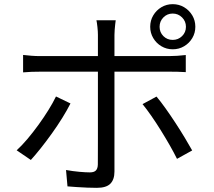

<svg xmlns="http://www.w3.org/2000/svg" viewBox="-20 -869 1040 932"><path d="M754.7 -738.9Q754.7 -712.2 773.1 -693.7Q791.6 -675.3 818.3 -675.3Q845 -675.3 863.8 -693.7Q882.6 -712.2 882.6 -738.9Q882.6 -765.6 863.8 -784.4Q845 -803.2 818.3 -803.2Q791.6 -803.2 773.1 -784.4Q754.7 -765.6 754.7 -738.9ZM709.1 -738.9Q709.1 -769.5 723.9 -794.3Q738.6 -819.2 763.5 -834Q788.4 -848.8 818.3 -848.8Q848.9 -848.8 873.7 -834Q898.6 -819.2 913.4 -794.3Q928.2 -769.5 928.2 -738.9Q928.2 -709 913.4 -684.1Q898.6 -659.2 873.7 -644.5Q848.9 -629.7 818.3 -629.7Q788.4 -629.7 763.5 -644.5Q738.6 -659.2 723.9 -684.1Q709.1 -709 709.1 -738.9ZM541.7 -770.7Q540.7 -763.7 539.2 -750.9Q537.8 -738.1 536.7 -724.2Q535.6 -710.3 535.6 -699.3Q535.6 -673.2 535.6 -639Q535.6 -604.7 535.6 -571.7Q535.6 -538.6 535.6 -514Q535.6 -494 535.6 -455.9Q535.6 -417.9 535.6 -370.1Q535.6 -322.3 535.6 -271.7Q535.6 -221 535.6 -174.1Q535.6 -127.1 535.6 -90.9Q535.6 -54.7 535.6 -36.6Q535.6 2.7 515.6 22.8Q495.7 42.8 449.9 42.8Q429 42.8 403.5 41.8Q378 40.8 353.1 39.1Q328.3 37.4 307.6 35.7L300.5 -43.8Q333.7 -37.8 365.1 -35Q396.4 -32.2 416.2 -32.2Q436.4 -32.2 445.5 -41.5Q454.5 -50.9 454.9 -70.5Q454.9 -84.2 455.1 -118.5Q455.3 -152.8 455.3 -198.6Q455.3 -244.5 455.3 -294.7Q455.3 -344.9 455.3 -390.4Q455.3 -435.9 455.3 -468.9Q455.3 -502 455.3 -514Q455.3 -531.3 455.3 -565.4Q455.3 -599.4 455.3 -636.6Q455.3 -673.8 455.3 -699.7Q455.3 -716.5 452.9 -738.1Q450.5 -759.8 448.1 -770.7ZM92.1 -602.3Q113.3 -599.9 133.3 -598.3Q153.2 -596.7 176.9 -596.7Q189.2 -596.7 226.2 -596.7Q263.1 -596.7 315.5 -596.7Q368 -596.7 428.1 -596.7Q488.2 -596.7 548.5 -596.7Q608.9 -596.7 661.3 -596.7Q713.7 -596.7 750.5 -596.7Q787.3 -596.7 800 -596.7Q817.5 -596.7 840.4 -598.1Q863.2 -599.5 881.8 -601.9V-518.9Q862.3 -520.3 840.8 -520.7Q819.3 -521.1 801 -521.1Q788.3 -521.1 751.7 -521.1Q715.1 -521.1 662.7 -521.1Q610.3 -521.1 550.1 -521.1Q490 -521.1 429.9 -521.1Q369.7 -521.1 317.1 -521.1Q264.5 -521.1 227.5 -521.1Q190.6 -521.1 177.5 -521.1Q154.9 -521.1 133.6 -520.4Q112.3 -519.7 92.1 -517.7ZM322.1 -366.8Q305.9 -334.6 282.4 -296.7Q258.8 -258.7 231.3 -220.4Q203.8 -182.1 177.4 -148.9Q150.9 -115.7 129.7 -92.5L60.9 -139.4Q85.9 -162.2 113.2 -194.4Q140.4 -226.7 166.6 -262.8Q192.8 -298.9 214.9 -334.5Q237 -370.1 251.8 -400.7ZM739.8 -400.2Q760 -376.2 783.6 -343Q807.3 -309.8 831.6 -272.6Q855.9 -235.4 876.9 -200.5Q897.9 -165.7 912.9 -138.7L839.2 -97.9Q824.6 -127.6 804.1 -163.6Q783.6 -199.5 760.6 -236.5Q737.6 -273.5 714.4 -306.8Q691.3 -340 671.9 -363.6Z"/></svg>

Font: Noto Sans SC Thin
Style: Regular
Weight: 100
Designer: Ryoko NISHIZUKA 西塚涼子 (kana, bopomofo & ideographs); Paul D. Hunt (Latin, Greek & Cyrillic); Sandoll Communications 산돌커뮤니
Foundry: Adobe
Version: Version 2.004-H2;hotconv 1.0.118;makeotfexe 2.5.65603